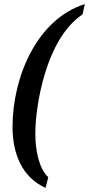

<svg xmlns="http://www.w3.org/2000/svg" viewBox="-20 -783 433 935"><path d="M202 132 215 80C168 36 152 -55 152 -133C152 -262 201 -592 382 -713L393 -763C158 -689 41 -405 41 -165C41 -34 88 81 202 132Z"/></svg>

Font: Noto Serif Condensed Semi
Style: Italic
Weight: 600
Width: 3
Italic angle: -12°
Designer: Monotype Design Team
Foundry: Monotype Imaging Inc.
Version: Version 1.901